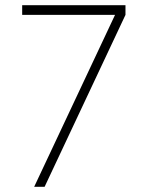

<svg xmlns="http://www.w3.org/2000/svg" viewBox="-20 -723 551 736"><path d="M111 -7 421 -666H461L151 -7ZM461 -666H65V-703H461Z"/></svg>

Font: SUIT Variable
Style: Regular
Weight: 400
Designer: Sunn Youn; Korean Glyphs from Source Han Sans (Sandoll Communications; Soo-young Jang, Joo-yeon Kang)
Foundry: Sunn
Version: Version 1.150;FEAKit 1.0